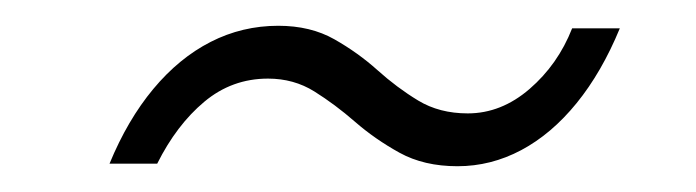

<svg xmlns="http://www.w3.org/2000/svg" viewBox="-20 -397 540 149"><path d="M335 -268Q309 -268 290 -278.5Q271 -289 255.5 -302.5Q240 -316 224 -326Q208 -336 188 -336Q160 -336 138.5 -318Q117 -300 102 -270H65Q79 -304 99 -328Q119 -352 143.5 -364.5Q168 -377 196 -377Q221 -377 239.5 -366.5Q258 -356 273 -342.5Q288 -329 304.5 -319Q321 -309 343 -309Q369 -309 391 -328Q413 -347 424 -375H461Q447 -341 427.5 -317Q408 -293 384.5 -280.5Q361 -268 335 -268Z"/></svg>

Font: DM Sans 18pt ExtraLight
Style: Italic
Weight: 250
Italic angle: -10°
Designer: Colophon Foundry, Jonny Pinhorn
Foundry: Colophon Foundry
Version: Version 4.004;gftools[0.9.30]